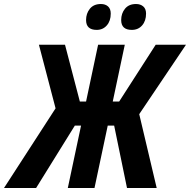

<svg xmlns="http://www.w3.org/2000/svg" viewBox="-78 -937 947 957"><path d="M-58 0 199 -397 116 -714H246L320 -431H351L411 -714H544L484 -431H516L698 -714H849L616 -368L703 0H555L491 -311H459L393 0H260L326 -311H295L102 0ZM579 -788Q526 -788 526 -837Q526 -870 545 -893.5Q564 -917 600 -917Q622 -917 636 -905Q650 -893 650 -869Q650 -833 630.5 -810.5Q611 -788 579 -788ZM404 -788Q351 -788 351 -837Q351 -870 370 -893.5Q389 -917 425 -917Q447 -917 460.5 -905Q474 -893 474 -869Q474 -833 454.5 -810.5Q435 -788 404 -788Z"/></svg>

Font: Noto Sans Condensed
Style: Bold Italic
Weight: 700
Width: 3
Italic angle: -12°
Designer: Monotype Design Team
Foundry: Monotype Imaging Inc.
Version: Version 2.013; ttfautohint (v1.8.4.7-5d5b)